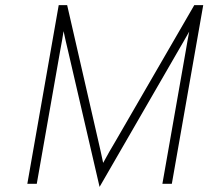

<svg xmlns="http://www.w3.org/2000/svg" viewBox="-20 -720 816 752"><path d="M370 12 246 -523Q241.5 -541 237.5 -559Q233.5 -577 229 -598Q227 -583 223 -561.2Q219 -539.5 216 -523L124 0H87L210 -700H243L365 -168Q369.5 -148.5 374.5 -126.2Q379.5 -104 384 -82Q396 -104.5 408.5 -126.2Q421 -148 433 -168L741 -700H776L653 0H616L708 -523Q711 -541 714.2 -559.2Q717.5 -577.5 721 -596Q710.5 -577.5 700 -559.2Q689.5 -541 679 -523Z"/></svg>

Font: Overpass Thin
Style: Italic
Weight: 250
Italic angle: -10°
Designer: Delve Withrington, Dave Bailey, Thomas Jockin
Foundry: Delve Fonts LLC
Version: Version 4.000